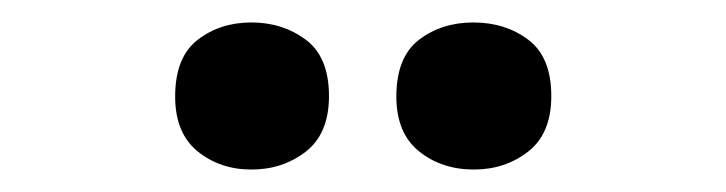

<svg xmlns="http://www.w3.org/2000/svg" viewBox="-20 -772 647 171"><path d="M136 -686Q136 -721 156 -736.5Q176 -752 203.9 -752Q231.8 -752 252.4 -736.6Q273 -721.2 273 -686.4Q273 -653 252.4 -637Q231.8 -621 203.9 -621Q176 -621 156 -637.2Q136 -653.5 136 -686ZM333 -686Q333 -721 353.1 -736.5Q373.3 -752 401.6 -752Q430 -752 450.5 -736.6Q471 -721.2 471 -686.4Q471 -653 450.4 -637Q429.9 -621 402 -621Q373.5 -621 353.2 -637.2Q333 -653.5 333 -686Z"/></svg>

Font: Noto Sans Lisu
Style: Regular
Weight: 400
Designer: Monotype Design Team. David Williams.
Foundry: Monotype Imaging Inc.
Version: Version 2.102